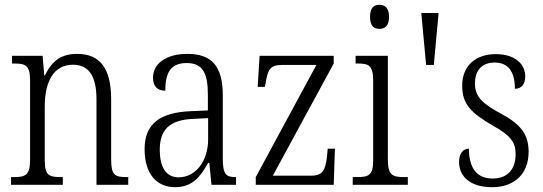

<svg xmlns="http://www.w3.org/2000/svg" viewBox="-20 -768 2255 798"><path d="M26 0H241V-32H234C184 -32 166 -38 166 -102V-326C166 -427 202 -499 283 -499C355 -499 381 -443 381 -355V0H513V-32H507C458 -32 442 -39 442 -105V-355C442 -486 394 -544 301 -544C238 -544 198 -519 167 -455H164L157 -536H30V-504H38C86 -504 105 -497 105 -433V-105C105 -39 86 -32 36 -32H26Z M707 10C782 10 814 -36 845 -91H850L859 0H961V-32H958C918 -32 906 -45 906 -110V-372C906 -495 858 -544 759 -544C669 -544 616 -503 616 -445C616 -409 634 -391 667 -391C667 -464 688 -506 756 -506C827 -506 844 -458 844 -372V-309L775 -306C644 -301 581 -253 581 -148C581 -41 635 10 707 10ZM722 -31C668 -31 644 -77 644 -145C644 -225 680 -270 785 -274L845 -277V-188C845 -101 795 -31 722 -31Z M1043 0H1367L1372 -150H1342L1339 -116C1332 -62 1322 -38 1275 -38H1114L1367 -504V-536H1059L1051 -407H1081L1084 -423C1093 -476 1101 -498 1151 -498H1295L1043 -32Z M1557 -648C1579 -648 1597 -660 1597 -698C1597 -736 1579 -748 1557 -748C1534 -748 1518 -736 1518 -698C1518 -660 1534 -648 1557 -648ZM1446 0H1675V-32H1661C1610 -32 1592 -40 1592 -106V-536H1458V-504H1466C1514 -504 1531 -496 1531 -431V-103C1531 -39 1513 -32 1462 -32H1446Z M1751 -498H1783L1803 -714H1731Z M2025 10C2118 10 2177 -45 2177 -137C2177 -209 2145 -252 2058 -298C1985 -338 1954 -366 1954 -421C1954 -471 1979 -508 2036 -508C2091 -508 2120 -472 2120 -399C2148 -399 2163 -419 2163 -451C2163 -501 2121 -543 2041 -543C1956 -543 1901 -494 1901 -412C1901 -335 1937 -299 2030 -245C2104 -204 2123 -175 2123 -128C2123 -64 2090 -26 2027 -26C1957 -26 1929 -76 1929 -150C1908 -150 1888 -135 1888 -94C1888 -36 1933 10 2025 10Z"/></svg>

Font: Noto Serif Georgian Condensed Light
Style: Regular
Weight: 300
Width: 3
Designer: Monotype Design Team, Akaki Razmadze
Foundry: Google LLC
Version: Version 2.003